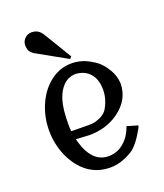

<svg xmlns="http://www.w3.org/2000/svg" viewBox="-140 -843 811 949"><g transform="rotate(-20 265.5 -369.0)"><path d="M282.2 -570.8 272.5 -560.5 112.8 -649.9 104.5 -656.7Q89.4 -668 87.4 -689.9Q86.9 -694.8 86.9 -698.7Q86.9 -720.2 101.1 -734.4Q116.7 -750 138.2 -750Q145 -750 152.3 -748.5Q170.9 -744.6 183.6 -730.5Q189 -724.6 190.4 -722.2ZM53.7 -263.2Q53.7 -336.4 83 -400.9Q111.8 -464.4 161.6 -501.5Q210.9 -538.1 270.5 -538.1Q327.1 -538.1 377.4 -504.9Q414.1 -484.9 442.9 -437Q463.4 -402.8 465.8 -362.8Q465.3 -276.4 388.2 -221.2Q322.8 -174.3 233.4 -174.3Q232.4 -174.3 163.6 -178.2Q175.8 -127.9 196.3 -96.7Q231 -43.9 287.1 -43.9H288.1Q348.1 -43.9 390.1 -95.7Q407.2 -116.7 420.9 -153.3L477.5 -136.7Q475.6 -128.9 474.1 -126Q433.1 -50.8 395.5 -25.4Q334.5 11.7 279.3 11.7H277.8Q210.9 11.7 161.6 -24.4Q112.3 -60.5 83 -125Q53.7 -189.5 53.7 -263.2ZM374 -363.3Q374 -418.5 344.7 -450.2Q319.3 -478 274.4 -481.9H273.4Q219.7 -481.9 187.5 -429.7Q163.1 -389.6 157.2 -330.1Q153.8 -295.4 153.8 -254.9Q153.8 -241.2 155.8 -223.1Q200.2 -222.2 244.6 -222.2Q267.6 -222.2 277.3 -224.6Q326.7 -236.8 345.7 -265.6Q374 -313 374 -363.3Z"/></g></svg>

Font: Modern Antiqua
Style: Regular
Weight: 500
Version: Version 1.0